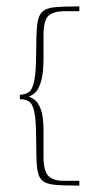

<svg xmlns="http://www.w3.org/2000/svg" viewBox="-20 -542 310 600"><path d="M116 -52Q116 -8 131 7.5Q146 23 178 23Q185 23 202 23Q219 23 228 23Q228 25 228 27.5Q228 30 228 32.5Q228 35 228 38Q178 38 150.5 35.5Q123 33 110.5 20.5Q98 8 95.5 -21.5Q93 -51 93 -104Q93 -164 87.5 -191Q82 -218 70.5 -225Q59 -232 42 -232Q42 -234 42 -236.5Q42 -239 42 -241.5Q42 -244 42 -246Q59 -246 70.5 -254.5Q82 -263 87.5 -292Q93 -321 93 -380Q93 -433 96 -462.5Q99 -492 111.5 -504.5Q124 -517 151.5 -519.5Q179 -522 228 -522Q228 -520 228 -517.5Q228 -515 228 -512.5Q228 -510 228 -507H180Q149 -507 132.5 -493.5Q116 -480 116 -432V-361Q116 -312 108 -286.5Q100 -261 89 -251.5Q78 -242 69 -240Q78 -238 89 -229.5Q100 -221 108 -199Q116 -177 116 -133Z"/></svg>

Font: Genos Thin
Style: Regular
Weight: 100
Designer: Robert E. Leuschke
Foundry: Robert E. Leuschke
Version: Version 1.010